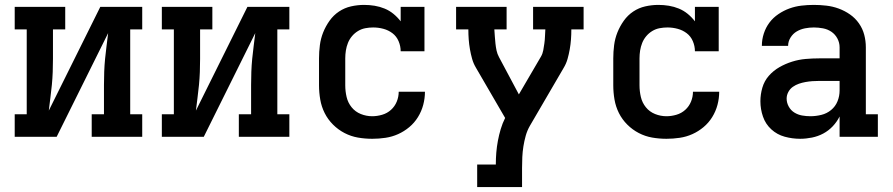

<svg xmlns="http://www.w3.org/2000/svg" viewBox="-20 -558 3640 783"><path d="M40 0V-92H89V-438H40V-530H246V-438H196V-318Q196 -291 195 -264.5Q194 -238 191.5 -212Q189 -186 185.5 -159.5Q182 -133 179 -107L389 -530H560V-438H511V-92H560V0H354V-92H404V-212Q404 -239 405 -265.5Q406 -292 408.5 -318Q411 -344 414.5 -370.5Q418 -397 421 -423L211 0Z M640 0V-92H689V-438H640V-530H846V-438H796V-318Q796 -291 795 -264.5Q794 -238 791.5 -212Q789 -186 785.5 -159.5Q782 -133 779 -107L989 -530H1160V-438H1111V-92H1160V0H954V-92H1004V-212Q1004 -239 1005 -265.5Q1006 -292 1008.5 -318Q1011 -344 1014.5 -370.5Q1018 -397 1021 -423L811 0Z M1498 8Q1468 8 1439.5 3Q1411 -2 1385 -15.5Q1359 -29 1338 -50Q1317 -71 1304 -97Q1291 -123 1286 -152Q1281 -181 1281 -210V-320Q1281 -347 1284.5 -374Q1288 -401 1298 -426Q1308 -451 1324 -473.5Q1340 -496 1362.5 -511Q1385 -526 1411.5 -532Q1438 -538 1465 -538Q1487 -538 1508 -534.5Q1529 -531 1548.5 -523Q1568 -515 1584.5 -501.5Q1601 -488 1614 -471V-530H1711V-349H1614Q1614 -370 1605.5 -390Q1597 -410 1580.5 -422.5Q1564 -435 1543.5 -440.5Q1523 -446 1502 -446Q1486 -446 1470 -443Q1454 -440 1440 -431.5Q1426 -423 1415.5 -410.5Q1405 -398 1399 -383Q1393 -368 1390.5 -352Q1388 -336 1388 -320V-210Q1388 -186 1393.5 -162.5Q1399 -139 1414 -120.5Q1429 -102 1451.5 -93Q1474 -84 1498 -84Q1518 -84 1538.5 -90Q1559 -96 1574.5 -110Q1590 -124 1598 -143.5Q1606 -163 1606 -184Q1606 -184 1606 -184Q1606 -184 1606 -184H1713Q1713 -184 1713 -184Q1713 -184 1713 -184Q1713 -157 1706 -130.5Q1699 -104 1684.5 -80.5Q1670 -57 1649 -39.5Q1628 -22 1603.5 -11Q1579 0 1552 4Q1525 8 1498 8Z M1926 205V113H2002Q2002 88 2004 64Q2006 40 2010.5 16Q2015 -8 2022 -31.5Q2029 -55 2040 -77L1922 -280Q1911 -298 1905.5 -317.5Q1900 -337 1896.5 -357Q1893 -377 1891.5 -397Q1890 -417 1890 -438H1840V-530H2046V-438H1996Q1997 -423 1998 -409Q1999 -395 2000.5 -380.5Q2002 -366 2005 -352Q2008 -338 2015 -325L2096 -173L2186 -327Q2193 -339 2195.5 -353Q2198 -367 2200 -381Q2202 -395 2202.5 -409.5Q2203 -424 2204 -438H2154V-530H2360V-438H2310Q2310 -417 2308.5 -397Q2307 -377 2303.5 -357Q2300 -337 2294.5 -317.5Q2289 -298 2278 -280L2141 -45Q2130 -26 2124 -4.5Q2118 17 2114.5 39Q2111 61 2110 83Q2109 105 2109 127V205Z M2698 8Q2668 8 2639.5 3Q2611 -2 2585 -15.5Q2559 -29 2538 -50Q2517 -71 2504 -97Q2491 -123 2486 -152Q2481 -181 2481 -210V-320Q2481 -347 2484.5 -374Q2488 -401 2498 -426Q2508 -451 2524 -473.5Q2540 -496 2562.5 -511Q2585 -526 2611.5 -532Q2638 -538 2665 -538Q2687 -538 2708 -534.5Q2729 -531 2748.5 -523Q2768 -515 2784.5 -501.5Q2801 -488 2814 -471V-530H2911V-349H2814Q2814 -370 2805.5 -390Q2797 -410 2780.5 -422.5Q2764 -435 2743.5 -440.5Q2723 -446 2702 -446Q2686 -446 2670 -443Q2654 -440 2640 -431.5Q2626 -423 2615.5 -410.5Q2605 -398 2599 -383Q2593 -368 2590.5 -352Q2588 -336 2588 -320V-210Q2588 -186 2593.5 -162.5Q2599 -139 2614 -120.5Q2629 -102 2651.5 -93Q2674 -84 2698 -84Q2718 -84 2738.5 -90Q2759 -96 2774.5 -110Q2790 -124 2798 -143.5Q2806 -163 2806 -184Q2806 -184 2806 -184Q2806 -184 2806 -184H2913Q2913 -184 2913 -184Q2913 -184 2913 -184Q2913 -157 2906 -130.5Q2899 -104 2884.5 -80.5Q2870 -57 2849 -39.5Q2828 -22 2803.5 -11Q2779 0 2752 4Q2725 8 2698 8Z M3243 8Q3211 8 3180 -0.5Q3149 -9 3125.5 -30.5Q3102 -52 3091.5 -82.5Q3081 -113 3081 -145Q3081 -173 3089 -200.5Q3097 -228 3115.5 -249Q3134 -270 3158.5 -284Q3183 -298 3210 -306.5Q3237 -315 3265 -317.5Q3293 -320 3321 -320H3404V-365Q3404 -384 3395 -401Q3386 -418 3370.5 -428.5Q3355 -439 3336 -442.5Q3317 -446 3299 -446Q3281 -446 3263 -442.5Q3245 -439 3229.5 -430Q3214 -421 3204 -405Q3194 -389 3194 -371Q3194 -371 3194 -371Q3194 -371 3194 -371H3087Q3087 -371 3087 -371.5Q3087 -372 3087 -372Q3087 -397 3095 -421.5Q3103 -446 3118 -466Q3133 -486 3154.5 -500.5Q3176 -515 3199.5 -523.5Q3223 -532 3248 -535Q3273 -538 3299 -538Q3324 -538 3350 -535Q3376 -532 3400.5 -523Q3425 -514 3446.5 -499Q3468 -484 3483 -462.5Q3498 -441 3504.5 -416Q3511 -391 3511 -365V-92H3560V0H3404V-83Q3393 -61 3376 -43Q3359 -25 3337.5 -13.5Q3316 -2 3291.5 3Q3267 8 3243 8ZM3285 -84Q3307 -84 3329.5 -89.5Q3352 -95 3369.5 -109.5Q3387 -124 3395.5 -145Q3404 -166 3404 -189V-228H3321Q3307 -228 3293 -227Q3279 -226 3265 -223.5Q3251 -221 3238 -216.5Q3225 -212 3213.5 -204Q3202 -196 3195 -183Q3188 -170 3188 -156Q3188 -139 3196.5 -123.5Q3205 -108 3219.5 -99Q3234 -90 3251 -87Q3268 -84 3285 -84Z"/></svg>

Font: Iosevka Curly Slab SmBdEx
Style: Regular
Weight: 600
Width: 7
Monospace: yes
Designer: Belleve Invis
Foundry: Belleve Invis
Version: Version 11.1.0; ttfautohint (v1.8.3)